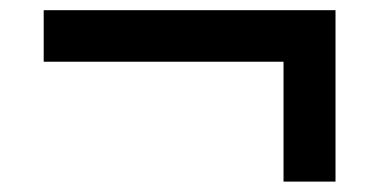

<svg xmlns="http://www.w3.org/2000/svg" viewBox="-20 -511 737 373"><path d="M530.8 -158.2V-391.1H64.9V-491.2H631.8V-158.2Z"/></svg>

Font: Clear Sans
Style: Bold Italic
Weight: 700
Italic angle: -12°
Foundry: Intel Corporation
Version: Version 1.00